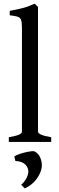

<svg xmlns="http://www.w3.org/2000/svg" viewBox="-20 -777 321 1051"><path d="M28.3 0V-25.9Q70.3 -33.2 85.2 -40.5Q100.1 -47.9 100.1 -55.7V-627.9Q100.1 -656.7 94.7 -669.2Q89.4 -681.6 75 -686Q60.5 -690.4 33.2 -693.4V-717.8Q72.8 -724.6 104.5 -732.9Q136.2 -741.2 169.4 -756.8L188 -739.3V-55.7Q188 -48.3 204.1 -40.5Q220.2 -32.7 260.3 -25.9V0ZM208.5 138.2Q204.6 168.5 181.4 201.4Q158.2 234.4 115.7 254.4L95.7 233.9Q110.8 223.1 122.6 202.1Q134.3 181.2 135.3 163.6Q135.7 141.6 119.1 124Q102.5 106.4 64 104L58.6 79.6Q66.4 72.8 88.4 65.4Q110.4 58.1 133.3 53.7Q156.2 49.3 167 50.8Q191.4 62.5 201.4 88.4Q211.4 114.3 208.5 138.2Z"/></svg>

Font: Gentium Book Plus
Style: Regular
Weight: 400
Designer: Victor Gaultney, Annie Olsen, Iska Routamaa, Becca Hirsbrunner
Foundry: SIL International
Version: Version 6.101